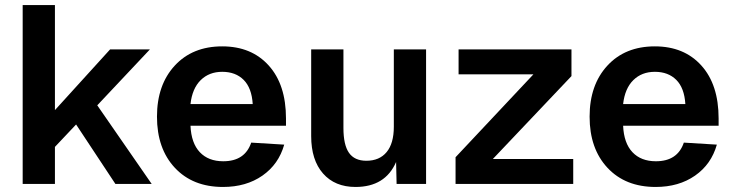

<svg xmlns="http://www.w3.org/2000/svg" viewBox="-20 -730 2912 762"><path d="M70 0V-710H198V-293L417 -534H575L366 -312L582 0H438L282 -236L198 -147V0Z M865 12Q745 12 674 -64Q603 -140 603 -267Q603 -393 673.5 -469.5Q744 -546 862 -546Q978 -546 1046.5 -470Q1115 -394 1115 -260V-231H736Q739 -162 773 -126Q807 -90 866 -90Q952 -90 977 -164L1108 -156Q1086 -78 1021.5 -33Q957 12 865 12ZM736 -317H983Q979 -381 947 -413Q915 -445 862 -445Q810 -445 776.5 -412Q743 -379 736 -317Z M1391 12Q1309 12 1262 -41.5Q1215 -95 1215 -190V-534H1343V-222Q1343 -155 1365 -123.5Q1387 -92 1434 -92Q1486 -92 1514.5 -126.5Q1543 -161 1543 -227V-534H1671V0H1554L1552 -87Q1509 12 1391 12Z M1788 0V-106L2097 -435H1800V-534H2248V-428L1936 -99H2255V0Z M2582 12Q2462 12 2391 -64Q2320 -140 2320 -267Q2320 -393 2390.5 -469.5Q2461 -546 2579 -546Q2695 -546 2763.5 -470Q2832 -394 2832 -260V-231H2453Q2456 -162 2490 -126Q2524 -90 2583 -90Q2669 -90 2694 -164L2825 -156Q2803 -78 2738.5 -33Q2674 12 2582 12ZM2453 -317H2700Q2696 -381 2664 -413Q2632 -445 2579 -445Q2527 -445 2493.5 -412Q2460 -379 2453 -317Z"/></svg>

Font: Txt Sans SemiBold
Style: Regular
Weight: 600
Designer: Open Source
Foundry: XRLN
Version: Version 1.0